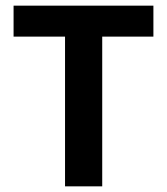

<svg xmlns="http://www.w3.org/2000/svg" viewBox="-20 -659 590 679"><path d="M210 0V-614.5H341.5V0ZM28 -529.5V-639H522.5V-529.5Z"/></svg>

Font: Anek Gurmukhi SemiBold
Style: Regular
Weight: 600
Designer: Sarang Kulkarni (Gurmukhi), Yesha Goshar (Latin)
Foundry: Ek Type
Version: Version 1.003